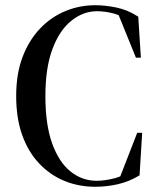

<svg xmlns="http://www.w3.org/2000/svg" viewBox="-20 -700 609 736"><path d="M345 16Q282 16 227 -6.5Q172 -29 130 -73.5Q88 -118 65 -182.5Q42 -247 42 -332Q42 -417 66.5 -481.5Q91 -546 133.5 -590.5Q176 -635 230.5 -657.5Q285 -680 345 -680Q384 -680 427 -671Q470 -662 510 -636L520 -479H501L432 -649L485 -635L489 -611Q453 -638 418.5 -647.5Q384 -657 352 -657Q299 -657 253.5 -620.5Q208 -584 181 -512Q154 -440 154 -331Q154 -222 180 -150Q206 -78 250.5 -42.5Q295 -7 350 -7Q381 -7 418.5 -16.5Q456 -26 491 -54L490 -29L438 -16L506 -191H525L515 -28Q476 -4 432.5 6Q389 16 345 16Z"/></svg>

Font: Source Serif 4 60pt SemiBold
Style: Regular
Weight: 600
Version: Version 4.004;hotconv 1.0.116;makeotfexe 2.5.65601